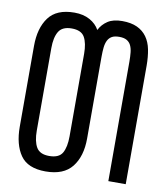

<svg xmlns="http://www.w3.org/2000/svg" viewBox="-81 -775 734 848"><g transform="rotate(10 286.5 -350.5)"><path d="M258 -535V-165C258 -133 253 -108.2 243 -90.5C233 -72.8 213.3 -64 184 -64C156 -64 136.8 -72.8 126.5 -90.5C116.2 -108.2 111 -133 111 -165V-535C111 -567 116.3 -591.8 127 -609.5C137.7 -627.2 157 -636 185 -636C213.7 -636 233 -627.2 243 -609.5C253 -591.8 258 -567 258 -535ZM399 -707C372.3 -707 350.8 -701.7 334.5 -691C318.2 -680.3 305.7 -666.3 297 -649C287.7 -666.3 273.3 -680.3 254 -691C234.7 -701.7 211.7 -707 185 -707C131.7 -707 93.2 -691 69.5 -659C45.8 -627 34 -584.3 34 -531V-169C34 -115.7 45 -73.2 67 -41.5C89 -9.8 126.7 6 180 6C234 6 273.5 -9.8 298.5 -41.5C323.5 -73.2 336 -115.7 336 -169V-535C336 -551 336.7 -565.2 338 -577.5C339.3 -589.8 342.2 -600.3 346.5 -609C350.8 -617.7 357 -624.3 365 -629C373 -633.7 384 -636 398 -636C412 -636 423.2 -633.7 431.5 -629C439.8 -624.3 446.2 -617.7 450.5 -609C454.8 -600.3 457.7 -589.8 459 -577.5C460.3 -565.2 461 -551 461 -535V0H539V-531C539 -557.7 536.8 -581.8 532.5 -603.5C528.2 -625.2 520.5 -643.7 509.5 -659C498.5 -674.3 484 -686.2 466 -694.5C448 -702.8 425.7 -707 399 -707Z"/></g></svg>

Font: Bebas Neue Regular two
Style: Regular2
Weight: 400
Designer: Ryoichi Tsunekawa & LGV (GE)
Foundry: Free Software Foundation, Inc.
Version: Version 1.003 August 13, 2016